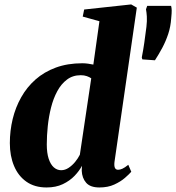

<svg xmlns="http://www.w3.org/2000/svg" viewBox="-20 -837 796 868"><path d="M497.5 -104.5Q495.5 -87 499.5 -78.2Q503.5 -69.5 514 -69.5Q522.5 -69.5 533.2 -74.2Q544 -79 560 -92L573.5 -60.5Q564 -49.5 544.8 -32.8Q525.5 -16 496.8 -2.8Q468 10.5 429.5 10.5Q388 10.5 369.5 -10.8Q351 -32 349.5 -65L350.5 -87.5Q339 -65 317.2 -42.2Q295.5 -19.5 264 -4.5Q232.5 10.5 190.5 10.5Q136.5 10.5 99.5 -15.5Q62.5 -41.5 43.5 -86.8Q24.5 -132 24.5 -190Q24.5 -245.5 37.2 -298.5Q50 -351.5 75.8 -397.2Q101.5 -443 140.5 -477.5Q179.5 -512 232.5 -531.5Q285.5 -551 352 -551Q364.5 -551 377.8 -549.2Q391 -547.5 402 -545L429.5 -741L354 -762L360.5 -794L573 -817L598.5 -802.5ZM392.5 -483Q384.5 -488.5 372.5 -492.8Q360.5 -497 345 -497Q309 -497 282.8 -477.2Q256.5 -457.5 238.8 -424.5Q221 -391.5 210.8 -350.8Q200.5 -310 196 -266.8Q191.5 -223.5 191.5 -184Q191.5 -145.5 200 -119.5Q208.5 -93.5 223.2 -80.5Q238 -67.5 256.5 -67.5Q274 -67.5 290.2 -78.2Q306.5 -89 319.8 -105.2Q333 -121.5 341 -137.5ZM680.5 -564.5 623.5 -568.5 621 -577.5Q627.5 -610 632.2 -642.8Q637 -675.5 642 -716Q645 -743 643.8 -762.5Q642.5 -782 640 -795L645.5 -810.5H753.5Q756 -801.5 756.2 -790Q756.5 -778.5 754 -754.5Q751.5 -716.5 740.5 -683.5Q729.5 -650.5 713.8 -621Q698 -591.5 680.5 -564.5Z"/></svg>

Font: Merriweather 60pt Black
Style: Italic
Weight: 900
Italic angle: -7.8°
Version: Version 2.101